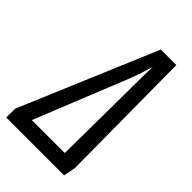

<svg xmlns="http://www.w3.org/2000/svg" viewBox="-258 -795 874 874"><g transform="rotate(45 179.0 -358.0)"><path d="M332 0 343 -57 338 -716H238L-40 -58L-41 0ZM222 -501Q239 -542 250.5 -578Q262 -614 268 -634Q267 -592 266.5 -562.5Q266 -533 266 -503L262 -74H50Z"/></g></svg>

Font: Noto Sans Display Condensed
Style: Italic
Weight: 400
Width: 3
Designer: Monotype Design team
Foundry: Monotype Imaging Inc.
Version: 1.000